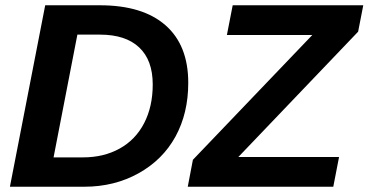

<svg xmlns="http://www.w3.org/2000/svg" viewBox="-20 -708 1397 728"><path d="M358.4 -688Q521 -688 607.4 -612.3Q693.8 -536.6 693.8 -394Q693.8 -278.8 645.5 -190.4Q597.2 -102.1 505.4 -51Q413.6 0 299.8 0H17.6L151.4 -688ZM183.1 -111.3H295.4Q373.5 -111.3 433.8 -144.8Q494.1 -178.2 526.6 -241.2Q559.1 -304.2 559.1 -387.7Q559.1 -480 507.6 -528.3Q456.1 -576.7 359.4 -576.7H273.4ZM1243.7 0H691.9L711.4 -102.1L1164.1 -575.2H840.3L862.3 -688H1357.4L1337.9 -587.9L883.8 -112.8H1265.6Z"/></svg>

Font: Liberation Sans
Style: Bold Italic
Weight: 700
Italic angle: -12°
Designer: Steve Matteson
Foundry: Ascender Corporation
Version: Version 2.1.5